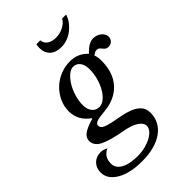

<svg xmlns="http://www.w3.org/2000/svg" viewBox="-372 -889 1262 1262"><g transform="rotate(-45 259.5 -258.0)"><path d="M435 73Q435 116 416.5 150.5Q398 185 363.5 209.5Q329 234 280 247Q231 260 170 260Q115 260 70 250Q25 240 -7.5 221Q-40 202 -57.5 176.5Q-75 151 -75 119Q-75 77 -49 50.5Q-23 24 19 24Q31 24 42 27Q53 30 70 38Q14 61 14 125Q14 167 56 191Q98 215 173 215Q213 215 247 206Q281 197 305.5 183Q330 169 343.5 151.5Q357 134 357 117Q357 89 323.5 66.5Q290 44 229 33Q120 14 69 -11Q18 -36 18 -81Q18 -110 43.5 -130Q69 -150 135 -170L137 -174Q61 -228 61 -313Q61 -359 80 -400.5Q99 -442 131.5 -473.5Q164 -505 207.5 -523Q251 -541 299 -541Q373 -541 423 -487Q470 -540 514 -540Q546 -540 570 -520.5Q594 -501 594 -475Q594 -455 580.5 -441.5Q567 -428 547 -428Q532 -428 523.5 -434.5Q515 -441 509 -449Q503 -457 495.5 -463.5Q488 -470 475 -470Q468 -470 462 -467.5Q456 -465 440 -454Q445 -440 447 -427.5Q449 -415 449 -396Q449 -285 388.5 -220Q328 -155 220 -147Q172 -143 151.5 -135Q131 -127 131 -111Q131 -90 153.5 -79.5Q176 -69 210 -62Q244 -55 283 -48Q322 -41 356 -27.5Q390 -14 412.5 9.5Q435 33 435 73ZM225 -191Q249 -191 272 -210Q295 -229 313.5 -260.5Q332 -292 343 -332Q354 -372 354 -414Q354 -454 336 -477.5Q318 -501 289 -501Q266 -501 242 -480.5Q218 -460 198.5 -428Q179 -396 167 -355.5Q155 -315 155 -276Q155 -238 174 -214.5Q193 -191 225 -191ZM499 -776Q490 -747 472 -723.5Q454 -700 431 -682.5Q408 -665 381 -655.5Q354 -646 326 -646Q275 -646 247 -672.5Q219 -699 219 -744Q219 -763 223 -776H259Q261 -748 284 -731.5Q307 -715 344 -715Q382 -715 414 -731.5Q446 -748 462 -776Z"/></g></svg>

Font: SVN-Libre Baskerville
Style: Italic
Weight: 400
Italic angle: -14°
Designer: Pablo Impallari, Rodrigo Fuenzalida
Foundry: Pablo Impallari, Rodrigo Fuenzalida
Version: Version 1.000; ttfautohint (v1.8.4)